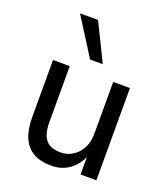

<svg xmlns="http://www.w3.org/2000/svg" viewBox="-142 -872 854 980"><g transform="rotate(20 285.0 -381.5)"><path d="M250 9Q191 9 152 -13.5Q113 -36 94 -80.5Q75 -125 75 -192V-501H166V-195Q166 -155 176.5 -127Q187 -99 210 -85Q233 -71 270 -71Q308 -71 338 -90Q368 -109 385 -142.5Q402 -176 402 -218V-501H493V0H407V-111H414Q392 -53 349.5 -22Q307 9 250 9ZM252 -568 123 -772H221L321 -568Z"/></g></svg>

Font: Nunitoga
Style: Medium
Weight: 500
Designer: Vernon Adams
Foundry: Vernon Adams
Version: Version 1.0